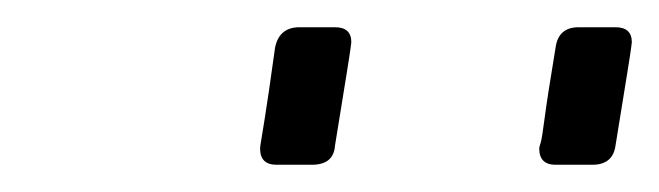

<svg xmlns="http://www.w3.org/2000/svg" viewBox="-20 -779 484 141"><path d="M388 -658Q376 -658 376 -670Q376 -671 377 -674Q378 -677 380 -692.5Q382 -708 388 -744Q390 -759 405 -759H432Q444 -759 444 -748Q444 -748 443.5 -744Q443 -740 440.5 -724.5Q438 -709 432 -672Q430 -658 415 -658ZM183 -658Q171 -658 171 -670Q171 -671 171.5 -674Q172 -677 174.5 -692.5Q177 -708 182 -744Q185 -759 200 -759H226Q238 -759 238 -748Q238 -748 237.5 -744Q237 -740 234.5 -724.5Q232 -709 226 -672Q225 -658 209 -658Z"/></svg>

Font: Exo Thin Light
Style: Italic
Weight: 300
Italic angle: -9°
Version: Version 2.000